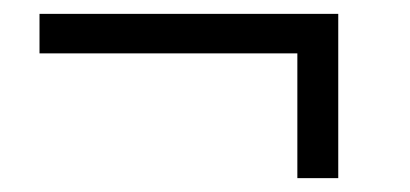

<svg xmlns="http://www.w3.org/2000/svg" viewBox="-20 -407 591 277"><path d="M468 -150H409V-330H37V-387H468Z"/></svg>

Font: Kalaa
Style: Regular
Weight: 400
Version: Version 1.20 June 5, 2016